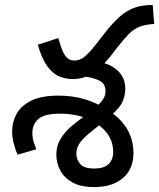

<svg xmlns="http://www.w3.org/2000/svg" viewBox="-20 -745 644 777"><path d="M361 12Q306 12 272.5 -7Q239 -26 223.5 -56Q208 -86 208 -119Q208 -155 225 -183Q242 -211 269 -234Q296 -257 326 -278Q336 -286 340 -289.5Q344 -293 349 -297Q381 -321 394 -338.5Q407 -356 407 -375Q407 -403 388 -415.5Q369 -428 325 -435L359 -498Q405 -493 433 -476.5Q461 -460 474 -437Q487 -414 487 -390Q487 -341 461 -310Q435 -279 397 -250Q359 -221 335 -200.5Q311 -180 300 -162Q289 -144 289 -122Q289 -100 304.5 -81.5Q320 -63 362 -63Q400 -63 419 -80.5Q438 -98 438 -130Q438 -176 409.5 -210.5Q381 -245 332.5 -265Q284 -285 224 -285Q160 -285 135.5 -263.5Q111 -242 111 -207Q111 -187 116.5 -170Q122 -153 127 -141L51 -119Q42 -139 35.5 -165Q29 -191 29 -213Q29 -250 46.5 -283Q64 -316 105 -337Q146 -358 217 -358Q272 -358 321.5 -344Q371 -330 419 -297Q468 -267 494 -223.5Q520 -180 520 -125Q520 -61 477.5 -24.5Q435 12 361 12ZM275 -425Q246 -425 219.5 -436Q193 -447 171 -477.5Q149 -508 133 -564L216 -591Q231 -536 245 -518Q259 -500 281 -500Q301 -500 318.5 -512.5Q336 -525 368 -565L399 -605Q433 -649 461.5 -675Q490 -701 522 -713Q554 -725 598 -725L604 -648Q569 -646 545.5 -637Q522 -628 502.5 -608.5Q483 -589 457 -556L434 -526Q406 -490 381 -468Q356 -446 330.5 -435.5Q305 -425 275 -425Z"/></svg>

Font: telugu25
Style: Book
Weight: 400
Designer: Jelle Bosma - Monotype Design Team
Foundry: Monotype Imaging Inc.
Version: Version 2.003